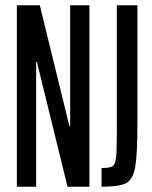

<svg xmlns="http://www.w3.org/2000/svg" viewBox="-20 -708 578 728"><path d="M44 0V-688H131L243 -230H246V-688H319V0H236L120 -473H117V0ZM423 -208V-688H501V-241Q501 -121 492.5 -74Q484 -27 458 -13.5Q432 0 365 0V-71Q396 -71 406.5 -77.5Q417 -84 420 -110Q423 -136 423 -208Z"/></svg>

Font: Saira Ultra Condensed Medium
Style: Regular
Weight: 500
Width: 1
Designer: Hector Gatti with collaboration of the Omnibus-Type team
Foundry: Omnibus-Type
Version: Version 1.001; ttfautohint (v1.8)